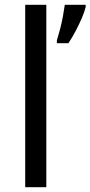

<svg xmlns="http://www.w3.org/2000/svg" viewBox="-20 -780 377 800"><path d="M173 0H85V-760H173ZM337 -760V-751Q333 -733 321.5 -706Q310 -679 295 -650.5Q280 -622 265 -600H217V-612Q223 -631 230 -657.5Q237 -684 242 -711Q247 -738 250 -760Z"/></svg>

Font: Noto Sans
Style: Regular
Weight: 400
Designer: Monotype Design Team
Foundry: Monotype Imaging Inc.
Version: Version 1.902